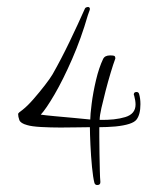

<svg xmlns="http://www.w3.org/2000/svg" viewBox="-20 -491 423 551"><path d="M259 40Q253 40 251 34Q247 19 244 -12Q241 -43 239.5 -75.5Q238 -108 238 -126Q224 -126 201.5 -125.5Q179 -125 154 -125Q125 -125 98 -126.5Q71 -128 58 -132Q39 -137 35.5 -146.5Q32 -156 32 -164Q32 -167 45 -176Q59 -187 76 -206.5Q93 -226 108.5 -246Q124 -266 131 -278Q156 -322 180 -372Q204 -422 224 -467Q225 -469 228 -470Q231 -471 232 -471Q238 -471 238 -465Q238 -463 235 -455.5Q232 -448 232 -447Q213 -381 187 -321.5Q161 -262 136.5 -220Q112 -178 97 -162Q111 -160 138 -157.5Q165 -155 193 -152.5Q221 -150 239 -148Q239 -161 243 -193Q247 -225 255.5 -261Q264 -297 276 -322Q281 -332 296 -332Q303 -332 307 -331Q311 -330 311 -323Q305 -307 297.5 -282Q290 -257 283 -230Q276 -203 271 -181Q266 -159 266 -147Q310 -146 339.5 -155Q369 -164 369 -191Q369 -202 365 -217Q364 -218 364 -220Q364 -227 372 -227Q377 -227 379 -222Q383 -209 383 -192Q383 -162 371.5 -147.5Q360 -133 311 -128Q301 -127 287 -126.5Q273 -126 265 -126Q265 -119 265 -97.5Q265 -76 265.5 -50Q266 -24 266.5 -1.5Q267 21 268 30V32Q268 40 259 40Z"/></svg>

Font: Puppies Play
Style: Regular
Weight: 400
Designer: Robert E. Leuschke
Foundry: Robert E. Leuschke
Version: Version 1.010; ttfautohint (v1.8.3)